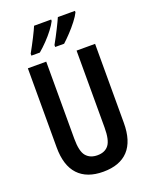

<svg xmlns="http://www.w3.org/2000/svg" viewBox="-171 -1080 895 1130"><g transform="rotate(-20 276.5 -514.5)"><path d="M487 -270Q487 -156 433.5 -98.5Q380 -41 276 -41Q174 -41 120 -98.5Q66 -156 66 -270V-765H181V-282Q181 -203 206 -173.5Q231 -144 277 -144Q324 -144 347.5 -174.5Q371 -205 371 -283V-765H487ZM442 -979Q432 -958 410 -929.5Q388 -901 362.5 -874Q337 -847 316 -828H260V-840Q283 -881 304.5 -924Q326 -967 335 -988H442ZM293 -979Q282 -957 261.5 -930Q241 -903 215 -876Q189 -849 164 -828H111V-840Q135 -883 156 -924.5Q177 -966 186 -988H293Z"/></g></svg>

Font: Noto Sans Tamil UI ExtraCondensed SemiBold
Style: Regular
Weight: 600
Width: 2
Designer: Jelle Bosma - Monotype Design Team
Foundry: Monotype Imaging Inc.
Version: Version 2.004; ttfautohint (v1.8.4.7-5d5b)